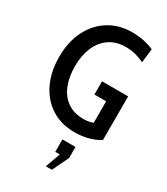

<svg xmlns="http://www.w3.org/2000/svg" viewBox="-240 -817 1051 1210"><g transform="rotate(30 285.5 -212.0)"><path d="M351 14Q252.5 14 180.5 -32.2Q108.5 -78.5 69.2 -160.5Q30 -242.5 30 -350Q30 -461.5 71.8 -543.2Q113.5 -625 186.2 -669.5Q259 -714 351.5 -714Q400.5 -714 439.8 -705.2Q479 -696.5 511 -682.5L499.5 -581.5Q468 -596 436 -604.8Q404 -613.5 363.5 -613.5Q293.5 -613.5 244.8 -579.5Q196 -545.5 170.8 -486Q145.5 -426.5 145.5 -350Q145.5 -271.5 169.2 -212.2Q193 -153 240.2 -119.8Q287.5 -86.5 359 -86.5Q396.5 -86.5 426.5 -98.5V-255H341V-351H531V-34Q498 -12 450.8 1Q403.5 14 351 14ZM346 290H302L341 181.5H308V91H403V171Z"/></g></svg>

Font: Cabin Condensed Medium
Style: Regular
Weight: 500
Width: 3
Designer: Pablo Impallari
Foundry: Pablo Impallari. http://www.impallari.com Igino Marini. http://www.ikern.com
Version: Version 3.001; ttfautohint (v1.8.3)